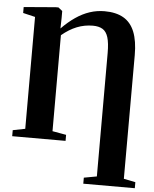

<svg xmlns="http://www.w3.org/2000/svg" viewBox="-63 -808 877 1095"><g transform="rotate(5 375.0 -261.0)"><path d="M455.5 234.5V200L529 186.5V-520Q529 -577.5 519 -609.8Q509 -642 487.5 -655Q466 -668 431.5 -668Q384 -668 340.5 -650.8Q297 -633.5 254.5 -598V-48.5L333.5 -34.5V0H28V-34.5L98.5 -48.5V-689L29 -705.5V-739.5L211.5 -754.5H227L250 -736V-697L248.5 -636Q286.5 -675 326 -702Q365.5 -729 406.5 -742.5Q447.5 -756 491 -756Q556.5 -756 599.2 -731.5Q642 -707 663 -655Q684 -603 684 -521.5L683.5 186.5L750.5 200V234.5Z"/></g></svg>

Font: Merriweather 96pt
Style: Bold
Weight: 700
Version: Version 2.100